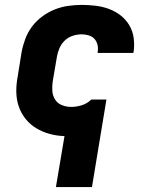

<svg xmlns="http://www.w3.org/2000/svg" viewBox="-20 -548 640 783"><path d="M208 215 243 7Q211 6 182 -2Q153 -10 128 -25Q103 -40 84.5 -63Q66 -86 56.5 -114Q47 -142 46.5 -173Q46 -204 52 -235L68 -335Q73 -362 83 -389Q93 -416 110.5 -439.5Q128 -463 152.5 -481Q177 -499 203.5 -509.5Q230 -520 258 -524Q286 -528 313 -528Q342 -528 370.5 -524.5Q399 -521 424.5 -511.5Q450 -502 471.5 -485.5Q493 -469 507 -445.5Q521 -422 525 -394Q529 -366 525 -337Q524 -336 524 -334.5Q524 -333 524 -332H378Q378 -332 378 -332.5Q378 -333 378 -334Q381 -349 378 -363.5Q375 -378 366 -388.5Q357 -399 342.5 -403.5Q328 -408 313 -408Q295 -408 276.5 -402Q258 -396 244 -382.5Q230 -369 222.5 -351.5Q215 -334 212 -316L195 -216Q192 -196 193.5 -176.5Q195 -157 205 -141.5Q215 -126 233 -119Q251 -112 270 -112Q291 -112 312.5 -118.5Q334 -125 350 -140L353 -142H414L355 215Z"/></svg>

Font: Iosevka SS04 Heavy Extended
Style: Italic
Weight: 900
Width: 7
Italic angle: -9°
Monospace: yes
Designer: Belleve Invis
Foundry: Belleve Invis
Version: Version 19.0.0; ttfautohint (v1.8.4)